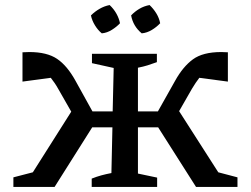

<svg xmlns="http://www.w3.org/2000/svg" viewBox="-20 -740 992 760"><path d="M414 -720Q430 -705 440.5 -686.5Q451 -668 455 -648Q442 -634 423 -622Q404 -610 383 -608Q368 -620 356 -639.5Q344 -659 340 -679Q355 -694 374 -705Q393 -716 414 -720ZM572 -720Q587 -706 598.5 -687.5Q610 -669 614 -648Q600 -633 581 -621.5Q562 -610 541 -608Q507 -636 499 -679Q513 -694 531.5 -705Q550 -716 572 -720ZM196 0H33V-38L110 -58L262 -298L210 -389Q204 -400 196.5 -411Q189 -422 181 -432L69 -417V-533Q87 -534 96 -534Q166 -534 206 -507Q246 -480 279 -420L346 -299H426L430 -471L344 -490V-527H601V-494Q582 -487 564.5 -481.5Q547 -476 526 -472V-299H605L673 -420Q704 -476 743.5 -505Q783 -534 856 -534Q865 -534 882 -533V-417L769 -432Q755 -414 740 -389L689 -300L844 -58L920 -38V0H756L606 -236H526V-53L602 -37V0H343V-33Q363 -41 381.5 -46Q400 -51 421 -55L425 -236H345Z"/></svg>

Font: Piazzolla SC Medium
Style: Regular
Weight: 500
Designer: Juan Pablo del Peral
Foundry: Huerta Tipografica
Version: Version 1.330